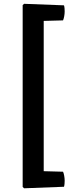

<svg xmlns="http://www.w3.org/2000/svg" viewBox="-20 -787 391 1008"><path d="M99 -760 209.5 -721.5V163.5L99 194.5ZM106.5 201.5 99 194.5 108 109 311 114.5Q314.5 122 317 135.5Q319.5 149 319.5 161.5Q319.5 168 318.8 177.5Q318 187 316 193.5ZM316 -759Q318 -752.5 318.8 -743.5Q319.5 -734.5 319.5 -727Q319.5 -714.5 317 -701.2Q314.5 -688 311 -680L108 -674.5L99 -760L106.5 -767Z"/></svg>

Font: Signika Negative Medium
Style: Regular
Weight: 500
Designer: Anna Giedry
Foundry: Anna Giedry
Version: Version 2.001